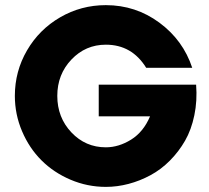

<svg xmlns="http://www.w3.org/2000/svg" viewBox="-20 -731 816 751"><path d="M394 0Q321.8 0 255.9 -28.1Q189.9 -56.2 142.1 -104Q94.2 -151.9 66.2 -217.8Q38.1 -283.7 38.1 -356Q38.1 -452.1 85.7 -533.9Q133.3 -615.7 215.3 -663.3Q297.4 -710.9 394 -710.9Q510.7 -710.9 603.5 -642.3Q696.3 -573.7 731.9 -465.8H551.8Q496.1 -556.2 394 -556.2Q314.5 -556.2 259.3 -498Q204.1 -439.9 204.1 -356Q204.1 -271.5 259.3 -213.1Q314.5 -154.8 394 -154.8Q444.3 -154.8 492.7 -184.8Q541 -214.8 566.9 -275.9H366.2V-399.9H747.1Q752 -336.9 740.2 -280.3Q728.5 -223.6 703.9 -180.7Q679.2 -137.7 644.5 -102.8Q609.9 -67.9 568.6 -45.7Q527.3 -23.4 482.9 -11.7Q438.5 0 394 0Z"/></svg>

Font: Biathlonist
Style: Bold
Weight: 700
Designer: Go4gold
Foundry: Go4gold
Version: Version 3.010;FEAKit 1.0